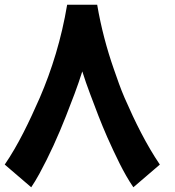

<svg xmlns="http://www.w3.org/2000/svg" viewBox="-26 -733 741 812"><path d="M538 59 650 -37C593 -121 545 -218 501 -319C484 -358 470 -399 455 -442C426 -525 401 -618 385 -713H258C234 -569 193 -437 142 -319C98 -219 51 -120 -6 -37L106 59C117 43 129 23 141 1C182 -74 220 -158 253 -242C277 -303 302 -367 322 -431C332 -399 343 -368 355 -336C378 -274 402 -211 428 -152C461 -79 496 -2 538 59Z"/></svg>

Font: Iranian Sans Web
Style: Bold
Weight: 700
Designer: Hooman Mehr, Hadi Navid in Neviseh Pardaz Co. Ltd. (http://nevisa.com)
Foundry: http://font-store.ir
Version: 5.0.2 build 3/9/1393